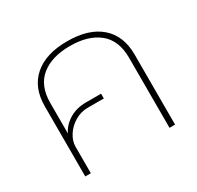

<svg xmlns="http://www.w3.org/2000/svg" viewBox="-124 -693 860 837"><g transform="rotate(-30 306.0 -275.0)"><path d="M80 -353Q80 -447 139 -498.5Q198 -550 306 -550Q414 -550 473 -498.5Q532 -447 532 -353V0H504V-353Q504 -440 451 -483Q398 -526 306 -526Q214 -526 161 -483Q108 -440 108 -353V-200Q124 -234 160 -256Q196 -278 244 -278H320V-254H239Q204 -254 174 -236Q144 -218 126 -190Q108 -162 108 -133V0H80Z"/></g></svg>

Font: Prompt Thin
Style: Regular
Weight: 250
Designer: Katatrad Team
Foundry: CadsonDemak
Version: Version 1.001